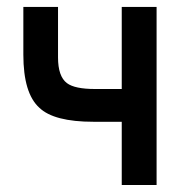

<svg xmlns="http://www.w3.org/2000/svg" viewBox="-20 -526 512 546"><path d="M425.3 0H326.2V-179.7H246.1Q133.3 -179.7 91.8 -219.7Q46.4 -260.7 46.4 -370.6V-506.3H145V-362.8Q145 -308.6 170.4 -289.6Q192.4 -272.9 250.5 -272.9H326.2V-506.3H425.3Z"/></svg>

Font: Alte DIN 1451 Mittelschrift
Style: Regular
Weight: 400
Designer: Peter Wiegel
Foundry: Peter Wiegel
Version: Version 1.002 September 20, 2019